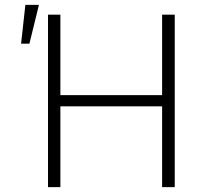

<svg xmlns="http://www.w3.org/2000/svg" viewBox="-20 -767 826 787"><path d="M176.8 -707H227.5V-377H644.5V-707H696.3V0H644.5V-331.1H227.5V0H176.8ZM84 -747.1H139.6L100.6 -587.9H66.4Z"/></svg>

Font: Pretendard ExtraLight
Style: Regular
Weight: 200
Designer: Base glyphs from Inter by Rasmus Andersson; Hangeul glyphs from Noto Sans CJK(Source Han Sans) by Jang Soo-young and Kan
Foundry: Kil Hyung-jin
Version: Version 1.309